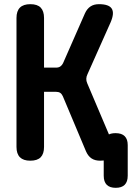

<svg xmlns="http://www.w3.org/2000/svg" viewBox="-20 -760 640 920"><path d="M125 10Q92 10 75.5 -6.5Q59 -23 59 -56V-674Q59 -707 75.5 -723.5Q92 -740 125.5 -740Q159 -740 175 -723.5Q191 -707 191 -674V-436H249Q261 -436 269 -441.5Q277 -447 282 -457L387 -696Q397 -718 413.5 -729Q430 -740 454 -740Q502 -740 515.5 -718.5Q529 -697 510 -653L399 -404Q394 -394 393.5 -383Q393 -372 398 -361L502 -116Q515 -122 534 -122Q563 -122 577.5 -107.5Q592 -93 592 -65V82Q592 111 577.5 125.5Q563 140 534.5 140Q506 140 491.5 125.5Q477 111 477 82V9Q469 10 460 10Q435 10 418.5 -1Q402 -12 392 -35L281 -299Q276 -310 268.5 -315Q261 -320 249 -320H191V-56Q191 -23 175 -6.5Q159 10 125 10Z"/></svg>

Font: Maple Mono Normal NL
Style: Bold
Weight: 700
Monospace: yes
Designer: subframe7536
Version: Version 7.000